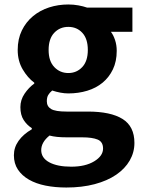

<svg xmlns="http://www.w3.org/2000/svg" viewBox="-20 -594 637 857"><path d="M276 243Q226 243 183.5 234.5Q141 226 109.5 208Q78 190 60 163Q42 136 42 99Q42 64 63 34.5Q84 5 122 -17V-22Q100 -36 85.5 -58.5Q71 -81 71 -116Q71 -148 89.5 -175.5Q108 -203 133 -221V-225Q104 -246 81.5 -284Q59 -322 59 -371Q59 -420 77.5 -458Q96 -496 127.5 -522Q159 -548 199.5 -561Q240 -574 285 -574Q308 -574 330 -570Q352 -566 369 -560H571V-452H475Q486 -438 493.5 -415.5Q501 -393 501 -367Q501 -320 484 -284.5Q467 -249 438 -225Q409 -201 369.5 -189Q330 -177 285 -177Q268 -177 249.5 -180.5Q231 -184 213 -190Q201 -180 195 -169.5Q189 -159 189 -142Q189 -119 208 -107.5Q227 -96 277 -96H372Q474 -96 527 -63Q580 -30 580 44Q580 86 559 122.5Q538 159 498.5 186Q459 213 402.5 228Q346 243 276 243ZM285 -268Q322 -268 347 -294.5Q372 -321 372 -371Q372 -421 347.5 -447.5Q323 -474 285 -474Q247 -474 222 -447.5Q197 -421 197 -371Q197 -321 222.5 -294.5Q248 -268 285 -268ZM298 150Q361 150 400.5 126Q440 102 440 69Q440 39 416 29Q392 19 347 19H279Q253 19 234.5 17Q216 15 201 11Q164 41 164 76Q164 111 200 130.5Q236 150 298 150Z"/></svg>

Font: SpoqaHanSans-Bold
Style: Regular
Weight: 700
Designer: [Spoqa Han Sans] Dong-huui Kim \uAE40 \uB3D9 \uD718   [Noto Sans] Ryoko NISHIZUKA \u897F \u585A \u6DBC \u5B50  (kana & i
Foundry: Spoqa (http://www.spoqa-han-sans.com)
Version: Version 2.000